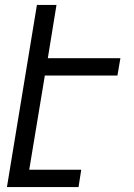

<svg xmlns="http://www.w3.org/2000/svg" viewBox="-20 -755 540 775"><path d="M8 0 129 -735H208L173 -520H466L454 -450H161L98 -70H308L297 0Z"/></svg>

Font: Iosevka Fixed
Style: Italic
Weight: 400
Italic angle: -9°
Monospace: yes
Designer: Belleve Invis
Foundry: Belleve Invis
Version: Version 33.2.4